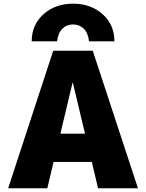

<svg xmlns="http://www.w3.org/2000/svg" viewBox="-20 -1000 775 1020"><path d="M23.4 0 262.7 -730.5H472.7L712.9 0H501L467.8 -139.6H264.6L231.4 0ZM148.4 -780.3Q148.4 -868.2 210.9 -924.3Q273.4 -980.5 368.2 -980.5Q462.9 -980.5 525.4 -924.3Q587.9 -868.2 587.9 -780.3H453.1Q448.2 -824.2 425.3 -847.2Q402.3 -870.1 368.2 -870.1Q334 -870.1 311 -847.2Q288.1 -824.2 283.2 -780.3ZM300.8 -290H431.6L367.2 -559.6H365.2Z"/></svg>

Font: GenEi M Gothic v2 Black
Style: Regular
Weight: 900
Version: Version 2.0